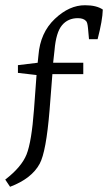

<svg xmlns="http://www.w3.org/2000/svg" viewBox="-30 -528 433 740"><path d="M270 -458Q231.9 -458 209 -430.7Q186 -403.3 180.2 -335L174.8 -286.1H291V-242.2H171.9L161.1 -104Q147.9 57.1 123 103Q92.3 160.2 8.8 191.9L-9.8 164.1Q52.7 116.2 72.3 67.4Q91.8 18.6 101.1 -106.9L110.8 -238.8L39.1 -247.1V-276.9L115.2 -286.1L118.2 -314.9Q125 -401.9 181.2 -455.1Q237.3 -508.3 297.9 -507.8Q341.8 -507.8 366.2 -491.2Q365.2 -450.2 346.2 -377H313L309.1 -419.9Q307.1 -441.9 301.8 -446.8Q292 -458 270 -458Z"/></svg>

Font: Yrsa-Light
Style: Regular
Weight: 300
Designer: Anna Giedrys (Yrsa+Rasa design), David Brezina (Yrsa art-direction, Rasa art-direction, design)
Foundry: Rosetta Type Foundry
Version: Version 1.001;PS 1.1;hotconv 1.0.88;makeotf.lib2.5.647800